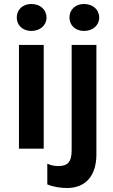

<svg xmlns="http://www.w3.org/2000/svg" viewBox="-20 -745 564 962"><path d="M137 -590C181 -590 213 -618 213 -657C213 -697 181 -725 137 -725C94 -725 64 -697 64 -657C64 -618 94 -590 137 -590ZM401 -590C445 -590 477 -618 477 -657C477 -697 445 -725 401 -725C358 -725 328 -697 328 -657C328 -618 358 -590 401 -590ZM75 0H199V-520H75ZM316 197C408 197 463 137 463 28V-520H339V8C339 68 318 87 272 87C251 87 234 83 217 75V179C248 192 286 197 316 197Z"/></svg>

Font: Fixel Display SemiBold
Style: Regular
Weight: 600
Designer: AlfaBravo + MacPaw
Foundry: Kyrylo Tkachov, Marchela Mozhyna, Serhii Makarenko, Maria Weinstein, Zakhar Kryvoshyya
Version: Version 1.211